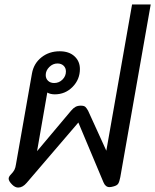

<svg xmlns="http://www.w3.org/2000/svg" viewBox="-20 -834 699 865"><path d="M473 9Q455 9 446 -13L333 -282L100 -10Q82 11 62 11Q48 11 35 -2Q19 -18 19 -29Q19 -38 29 -48Q40 -59 45 -69Q50 -79 52 -94L124 -503Q132 -548 166.5 -575.5Q201 -603 249 -603Q291 -603 315.5 -580.5Q340 -558 340 -523Q340 -476 307 -442.5Q274 -409 227 -409Q207 -409 193 -417L147 -153L300 -335Q310 -347 320 -352.5Q330 -358 344 -358Q359 -358 365 -352Q371 -346 377 -335L459 -155L575 -814H659L522 -36Q518 -15 512.5 -6.5Q507 2 491 6Q481 9 473 9ZM277 -512Q277 -528 266.5 -538Q256 -548 239 -548Q218 -548 202 -532Q186 -516 186 -496Q186 -480 196.5 -470Q207 -460 224 -460Q246 -460 261.5 -475.5Q277 -491 277 -512Z"/></svg>

Font: Niramit
Style: Italic
Weight: 400
Italic angle: -10°
Version: Version 1.000; ttfautohint (v1.6)